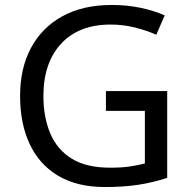

<svg xmlns="http://www.w3.org/2000/svg" viewBox="-20 -744 768 774"><path d="M407 -377H654V-27Q596 -8 537 1Q478 10 403 10Q292 10 216 -34.5Q140 -79 100.5 -161.5Q61 -244 61 -357Q61 -469 105 -551Q149 -633 231.5 -678.5Q314 -724 431 -724Q491 -724 544.5 -713Q598 -702 644 -682L610 -604Q572 -621 524.5 -633Q477 -645 426 -645Q298 -645 226.5 -568Q155 -491 155 -357Q155 -272 182.5 -206.5Q210 -141 269 -104.5Q328 -68 424 -68Q471 -68 504 -73Q537 -78 564 -85V-297H407Z"/></svg>

Font: Noto Sans Khudawadi
Style: Regular
Weight: 400
Designer: Monotype Design Team
Foundry: Monotype Imaging Inc.
Version: Version 2.003; ttfautohint (v1.8.4.7-5d5b)